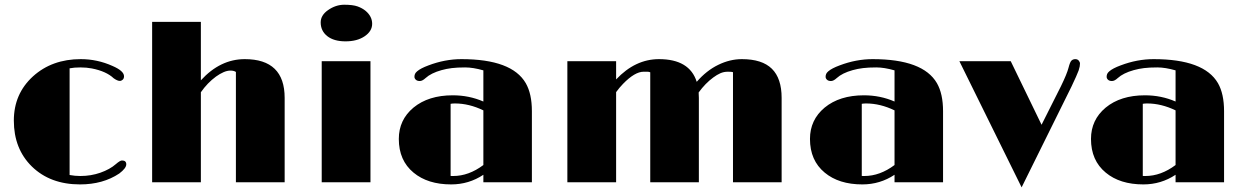

<svg xmlns="http://www.w3.org/2000/svg" viewBox="-20 -785 5361 827"><path d="M279.8 -31.2Q302.7 -26.9 325.9 -26.9Q349.1 -26.9 370.8 -30.5Q392.6 -34.2 412.1 -41Q453.6 -55.7 479 -78.1Q497.1 -93.8 505.4 -93.8Q523.9 -93.8 523.9 -77.1Q523.9 -60.5 493.7 -37.6Q423.3 9.3 324.7 9.3Q196.3 9.3 117.2 -67.9Q39.6 -144 39.6 -265.6Q39.6 -380.9 122.1 -456.1Q204.1 -530.3 328.1 -530.3Q398.9 -530.3 464.4 -501Q514.2 -479.5 514.2 -456.5Q514.2 -446.8 508.5 -441.7Q502.9 -436.5 496.1 -436.5Q485.8 -436.5 469.7 -447.8Q438 -478 375.5 -490.2Q353 -494.6 326.2 -494.6Q299.3 -494.6 279.8 -490.7Z M1034.2 -530.3Q1206.1 -530.3 1206.1 -363.3V0H996.1V-475.1Q987.3 -481 972.9 -481Q958.5 -481 942.9 -474.1Q927.2 -467.3 910.2 -455.1Q873.5 -428.2 845.2 -387.7V0H635.3V-690.9H845.2V-439Q928.7 -530.3 1034.2 -530.3Z M1361.3 -688.5Q1361.3 -719.2 1392.6 -741.2Q1425.8 -764.6 1462.9 -764.6Q1500 -764.6 1520.3 -757.3Q1540.5 -750 1554.7 -738.3Q1583 -714.4 1583 -682.6Q1583 -650.9 1550.8 -628.9Q1518.6 -606.9 1468.3 -606.9Q1418 -606.9 1389.6 -629.4Q1361.3 -651.9 1361.3 -688.5ZM1365.7 -521.5H1575.7V0H1365.7Z M2062 -32.2Q1999.5 9.3 1923.3 9.3Q1822.3 9.3 1761.2 -41.5Q1697.8 -93.8 1697.8 -186.5Q1697.8 -268.6 1760.7 -321.3Q1825.2 -374.5 1930.2 -374.5Q2000.5 -374.5 2062 -347.7V-481.9Q2017.6 -494.6 1983.6 -494.6Q1949.7 -494.6 1926.3 -491.7Q1902.8 -488.8 1881.8 -482.9Q1836.4 -470.2 1813 -448.7Q1799.3 -436 1788.1 -436Q1776.9 -436 1771 -441.7Q1765.1 -447.3 1765.1 -454.1Q1765.1 -460.9 1767.6 -466.6Q1770 -472.2 1776.9 -478Q1791.5 -490.7 1825.7 -503.4Q1896.5 -530.3 1967.8 -530.3Q2184.6 -530.3 2244.6 -426.8Q2271 -380.9 2271 -306.2V0H2062ZM2062 -309.6Q2000.5 -339.4 1939.5 -339.4Q1929.7 -339.4 1920.9 -337.9V-27.3Q1923.3 -26.9 1926.3 -26.9Q1929.2 -26.9 1932.1 -26.9Q1999 -26.9 2062 -74.2Z M2989.3 -386.7Q2990.2 -375 2990.2 -363.3V0H2780.8V-473.6Q2775.4 -476.1 2768.1 -476.1H2752.4Q2714.4 -476.1 2663.6 -423.8Q2647.9 -407.7 2633.8 -388.2V0H2423.8V-521.5H2633.8V-442.9Q2716.3 -530.3 2818.4 -530.3Q2950.2 -530.3 2981 -432.6Q3022.9 -481 3073.5 -505.6Q3124 -530.3 3175.3 -530.3Q3262.7 -530.3 3304.7 -488.8Q3346.7 -447.3 3346.7 -363.3V0H3137.2V-474.1Q3132.8 -476.1 3115.2 -476.1Q3097.7 -476.1 3082.8 -469.5Q3067.9 -462.9 3052.2 -451.2Q3018.1 -426.3 2989.3 -386.7Z M3833 -32.2Q3770.5 9.3 3694.3 9.3Q3593.3 9.3 3532.2 -41.5Q3468.8 -93.8 3468.8 -186.5Q3468.8 -268.6 3531.7 -321.3Q3596.2 -374.5 3701.2 -374.5Q3771.5 -374.5 3833 -347.7V-481.9Q3788.6 -494.6 3754.6 -494.6Q3720.7 -494.6 3697.3 -491.7Q3673.8 -488.8 3652.8 -482.9Q3607.4 -470.2 3584 -448.7Q3570.3 -436 3559.1 -436Q3547.9 -436 3542 -441.7Q3536.1 -447.3 3536.1 -454.1Q3536.1 -460.9 3538.6 -466.6Q3541 -472.2 3547.9 -478Q3562.5 -490.7 3596.7 -503.4Q3667.5 -530.3 3738.8 -530.3Q3955.6 -530.3 4015.6 -426.8Q4042 -380.9 4042 -306.2V0H3833ZM3833 -309.6Q3771.5 -339.4 3710.4 -339.4Q3700.7 -339.4 3691.9 -337.9V-27.3Q3694.3 -26.9 3697.3 -26.9Q3700.2 -26.9 3703.1 -26.9Q3770 -26.9 3833 -74.2Z M4112.3 -521.5H4333.5L4466.3 -247.6L4549.8 -413.6Q4575.7 -466.8 4582.3 -492.7Q4588.9 -518.6 4595.5 -524.4Q4602.1 -530.3 4611.6 -530.3Q4621.1 -530.3 4626.5 -523.9Q4631.8 -517.6 4631.8 -511.2Q4631.8 -504.9 4630.6 -498.5Q4629.4 -492.2 4626 -481.4Q4618.7 -461.4 4595.2 -412.1L4380.4 22Z M5043.5 -32.2Q4981 9.3 4904.8 9.3Q4803.7 9.3 4742.7 -41.5Q4679.2 -93.8 4679.2 -186.5Q4679.2 -268.6 4742.2 -321.3Q4806.6 -374.5 4911.6 -374.5Q4981.9 -374.5 5043.5 -347.7V-481.9Q4999 -494.6 4965.1 -494.6Q4931.2 -494.6 4907.7 -491.7Q4884.3 -488.8 4863.3 -482.9Q4817.9 -470.2 4794.4 -448.7Q4780.8 -436 4769.5 -436Q4758.3 -436 4752.4 -441.7Q4746.6 -447.3 4746.6 -454.1Q4746.6 -460.9 4749 -466.6Q4751.5 -472.2 4758.3 -478Q4772.9 -490.7 4807.1 -503.4Q4877.9 -530.3 4949.2 -530.3Q5166 -530.3 5226.1 -426.8Q5252.4 -380.9 5252.4 -306.2V0H5043.5ZM5043.5 -309.6Q4981.9 -339.4 4920.9 -339.4Q4911.1 -339.4 4902.3 -337.9V-27.3Q4904.8 -26.9 4907.7 -26.9Q4910.6 -26.9 4913.6 -26.9Q4980.5 -26.9 5043.5 -74.2Z"/></svg>

Font: Limelight
Style: Regular
Weight: 400
Designer: Nicole Fally
Foundry: Nicole Fally
Version: Version 1.002